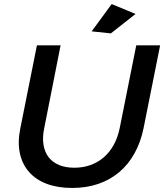

<svg xmlns="http://www.w3.org/2000/svg" viewBox="-20 -924 812 949"><path d="M771.5 -700 689.5 -290Q675.5 -221.5 645.2 -166.8Q615 -112 570 -73.8Q525 -35.5 466.2 -15.2Q407.5 5 336.5 5Q265.5 5 211.5 -15.2Q157.5 -35.5 123.8 -73.8Q90 -112 78.2 -166.8Q66.5 -221.5 80.5 -290L162.5 -700H279.5L198.5 -290Q189 -244.5 195 -208.2Q201 -172 220.5 -146.8Q240 -121.5 272.2 -108.2Q304.5 -95 347.5 -95Q390.5 -95 427.2 -108.2Q464 -121.5 493 -146.5Q522 -171.5 542 -207.8Q562 -244 571.5 -290L653.5 -700ZM532 -904 650 -855 528 -759 433 -769Z"/></svg>

Font: Argentum Sans
Style: Italic
Weight: 400
Italic angle: -11.3099°
Designer: Julieta Ulanovsky, Owen Earl, Rasmus Andersson, Cristiano Sobral
Foundry: The Argentum Sans Project Authors
Version: Version 3.131; ttfautohint (v1.8.4.7-5d5b-dirty)